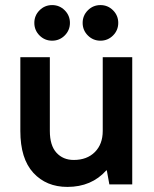

<svg xmlns="http://www.w3.org/2000/svg" viewBox="-20 -725 605 755"><path d="M245 10Q162 10 111 -45.5Q60 -101 60 -210V-500H176V-210Q176 -153 202 -124.5Q228 -96 270 -96Q322 -96 353 -127Q384 -158 384 -210V-500H500V0H410L400 -55H398Q340 10 245 10ZM185 -565Q156 -565 135.5 -585.5Q115 -606 115 -635Q115 -664 135.5 -684.5Q156 -705 185 -705Q214 -705 234.5 -684.5Q255 -664 255 -635Q255 -606 234.5 -585.5Q214 -565 185 -565ZM375 -565Q346 -565 325.5 -585.5Q305 -606 305 -635Q305 -664 325.5 -684.5Q346 -705 375 -705Q404 -705 424.5 -684.5Q445 -664 445 -635Q445 -606 424.5 -585.5Q404 -565 375 -565Z"/></svg>

Font: PT Root UI Bold
Style: Regular
Weight: 700
Designer: Vitaly Kuzmin
Foundry: ParaType Ltd.
Version: Version 2.000G